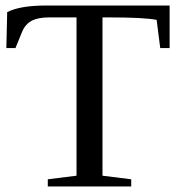

<svg xmlns="http://www.w3.org/2000/svg" viewBox="-20 -675 650 695"><path d="M594 -501H560L547 -603Q503 -612 375 -612H351V-39L455 -26V0H153V-26L257 -39V-612H158Q118 -612 95 -600Q72 -588 60 -560L36 -501H3L6 -631Q52 -655 147 -655H594Z"/></svg>

Font: Libra Serif Modern
Style: Regular
Weight: 400
Designer: Stefan Peev, Context Ltd
Foundry: Stefan Peev, Context Ltd
Version: Version 1.000